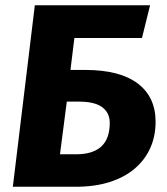

<svg xmlns="http://www.w3.org/2000/svg" viewBox="-20 -713 637 733"><path d="M113 -693H553L522 -568H264L249 -446H305Q437 -446 505.5 -394.5Q574 -343 574 -248Q574 -193 553.5 -147.5Q533 -102 494 -69Q455 -36 398.5 -18Q342 0 269 0H29ZM235 -325 209 -124H271Q334 -124 366.5 -153.5Q399 -183 399 -244Q399 -282 370.5 -303.5Q342 -325 282 -325Z"/></svg>

Font: Szlgxwxxxixliatcpuztgldltzi
Style: Regular
Weight: 700
Italic angle: -8°
Designer: Carrois Corporate & Edenspiekermann
Foundry: Carrois Corporate GbR & Edenspiekermann AG
Version: Version 2.001